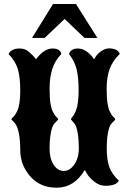

<svg xmlns="http://www.w3.org/2000/svg" viewBox="-20 -875 626 930"><path d="M253.9 34.2Q154.8 34.2 103.5 -52.7Q78.1 -95.7 78.1 -147.9Q78.1 -193.8 71.8 -226.8Q65.4 -259.8 56.6 -272Q49.8 -281.2 42.5 -288.6Q35.2 -295.9 35.2 -297.9Q35.2 -300.3 44.4 -308.6Q53.7 -316.9 63 -336.4Q78.1 -367.2 78.1 -435.5Q78.1 -503.4 65.9 -541.7Q53.7 -580.1 21.5 -613.3Q35.2 -640.1 74.2 -640.1Q100.1 -640.1 116.2 -627Q142.6 -605 154.3 -587.9Q193.4 -640.1 234.4 -640.1Q272.5 -640.1 276.9 -613.3Q245.6 -581.1 232.9 -539.6Q220.2 -498 220.2 -447.8Q220.2 -397.5 224.6 -373Q229 -347.2 235.4 -335.4Q244.1 -316.4 253.2 -308.3Q262.2 -300.3 262.2 -297.9Q262.2 -295.9 255.4 -289.3Q248.5 -282.7 241.2 -273.4Q231.9 -261.7 226.1 -230.2Q220.2 -198.7 220.2 -155.3Q220.2 -106.4 240 -76.7Q259.8 -46.9 289.1 -46.9Q317.9 -46.9 339.8 -78.1Q361.8 -109.4 361.8 -156.7Q361.8 -198.2 356.4 -230Q351.1 -261.7 342.8 -273.4Q336.4 -282.2 330.1 -289.1Q323.7 -295.9 323.7 -298.3Q323.7 -300.8 331.8 -310.1Q339.8 -319.3 347.7 -338.9Q360.8 -372.1 360.8 -437.5Q360.8 -502.9 350.6 -541.5Q340.3 -580.1 314 -613.3Q316.4 -618.2 318.1 -622.1Q319.8 -626 326.2 -630.9Q336.9 -640.1 356 -640.1Q399.9 -640.1 436 -587.9Q451.2 -619.1 483.4 -634.8Q501 -643.1 522.7 -639.6Q544.4 -636.2 553.7 -625Q559.6 -618.7 559.6 -613.3Q524.9 -580.1 510.7 -539.6Q496.6 -499 496.6 -448.2Q496.6 -397.5 501 -373Q505.4 -347.2 511.7 -335.4Q520.5 -316.4 529.5 -308.3Q538.6 -300.3 538.6 -297.9Q538.6 -294.4 531.7 -288.6Q524.9 -282.7 518.1 -273.9Q508.8 -262.2 502.9 -231.9Q497.1 -201.7 497.1 -155.3Q497.1 -101.6 509.3 -66.7Q521.5 -31.7 555.7 0Q543.5 24.9 489.7 24.9Q462.4 24.9 437.7 5.6Q413.1 -13.7 401.9 -32.7L390.6 -51.8Q339.8 34.2 253.9 34.2ZM135.3 -691.4 236.8 -855.5H348.1L451.7 -691.4H389.2L293 -783.2L196.3 -691.4Z"/></svg>

Font: Sancreek
Style: Regular
Weight: 400
Designer: Vernon Adams
Foundry: Vernon Adams
Version: Version 1.100; ttfautohint (v1.8.4.7-5d5b)